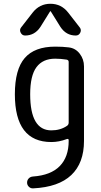

<svg xmlns="http://www.w3.org/2000/svg" viewBox="-20 -780 540 1028"><path d="M345.7 -711.9 407.2 -632.8Q417 -620.1 409.7 -605Q402.3 -589.8 385.7 -589.8Q334 -589.8 303.7 -635.7L252 -718.8Q252 -719.7 250 -719.7Q248 -719.7 248 -718.8L196.3 -635.7Q166 -589.8 114.3 -589.8Q98.6 -589.8 90.8 -605Q83 -620.1 92.8 -632.8L154.3 -711.9Q191.4 -759.8 250 -759.8Q308.6 -759.8 345.7 -711.9ZM275.4 -465.8Q209 -465.8 175.3 -420.4Q141.6 -375 141.6 -275.4Q141.6 -82 254.9 -82Q303.7 -82 338.9 -106.4Q347.7 -112.3 347.7 -124V-448.2Q347.7 -459 335.9 -460.9Q303.7 -465.8 275.4 -465.8ZM254.9 -19.5Q59.6 -19.5 59.6 -275.4Q59.6 -408.2 112.3 -469.2Q165 -530.3 275.4 -530.3Q316.4 -530.3 346.7 -526.4Q383.8 -522.5 406.7 -492.7Q429.7 -462.9 429.7 -424.8V-25.4Q429.7 92.8 361.8 157.2Q293.9 221.7 158.2 228.5Q144.5 229.5 134.8 220.2Q125 210.9 125 197.8Q125 184.6 133.8 175.3Q142.6 166 157.2 165Q252 158.2 299.8 109.4Q347.7 60.5 347.7 -25.4V-29.3Q347.7 -39.1 336.9 -35.2Q295.9 -19.5 254.9 -19.5Z"/></svg>

Font: Rounded-X Mgen+ 1mn regular
Style: Regular
Weight: 400
Designer: [Source Han Sans]
Ryoko NISHIZUKA  (kana & ideographs); Paul D. Hunt (Latin, Greek & Cyrillic); Wenlong ZHANG  (bopomofo
Version: Version 1.059.20150602